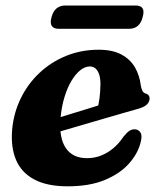

<svg xmlns="http://www.w3.org/2000/svg" viewBox="-20 -659 577 693"><path d="M109.2 -209.1Q109.2 -209.1 126.5 -214.4Q143.9 -219.8 171.7 -228.2Q199.6 -236.6 231.7 -246.5Q263.8 -256.4 294.6 -265.8Q325.4 -275.2 347.7 -282.4L330.5 -262.4Q335.8 -279.8 339 -303.5Q342.2 -327.2 342.6 -356.9Q342.6 -385.4 332.6 -402.3Q322.6 -419.1 304 -419.1Q287.1 -419.1 270 -405.7Q253 -392.3 238.1 -367.6Q223.3 -343 212.8 -308.8Q202.3 -274.7 198.5 -232.9Q192.5 -161.4 217.5 -124.7Q242.5 -88.1 294 -88.1Q321.3 -88.1 345.3 -97.7Q369.3 -107.3 389.7 -124.6Q410.1 -142 425.4 -165.4Q438.5 -181.4 447.4 -187Q456.3 -192.7 466.9 -192.3Q479.3 -191.9 486.7 -181.1Q494.1 -170.3 487.9 -146.5Q478.2 -105.4 445.6 -68.7Q413.1 -32.1 358 -9.3Q303 13.5 224.3 13.5Q149.6 13.5 103.3 -11.4Q57 -36.3 37.8 -82Q18.6 -127.8 23.8 -190.5Q29.1 -250.9 54.6 -303.3Q80 -355.8 121.9 -395.3Q163.8 -434.9 218.4 -457.2Q273 -479.5 336.2 -479.5Q386 -479.5 418 -462.3Q450.1 -445.2 467 -416Q483.9 -386.9 488.3 -349.9Q489.9 -339.7 493.7 -331.9Q497.6 -324 504.4 -322Q511.8 -320.1 515.8 -315.7Q519.9 -311.3 519.9 -303.2Q519.9 -292.3 511.1 -282.7Q502.4 -273.1 478.3 -266.2Q455.5 -259.8 420.1 -249.6Q384.7 -239.3 343.6 -227.4Q302.5 -215.4 261.9 -203.5Q221.4 -191.5 187.8 -181.9Q154.3 -172.3 134.1 -166.3Q113.9 -160.3 113.9 -160.3ZM165.9 -596.9Q171.8 -618.9 184.5 -629Q197.3 -639.1 215.1 -639.1H469.8Q487.6 -639.1 494.4 -629.2Q501.2 -619.3 494.9 -597.3Q489.3 -575.2 476.7 -565.1Q464.2 -555.1 446.4 -555.1H191.3Q173.9 -555.1 166.9 -565.3Q160 -575.6 165.9 -596.9Z"/></svg>

Font: Fraunces
Style: Italic
Weight: 900
Italic angle: -16°
Version: Version 1.000;[0bf87f6ff]